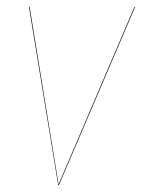

<svg xmlns="http://www.w3.org/2000/svg" viewBox="-20 -537 412 557"><path d="M372.1 -517.1 150.9 0H148.9L64 -517.1H65.9L149.9 -2L370.1 -517.1Z"/></svg>

Font: Fira Sans Compressed Two
Style: Italic
Weight: 100
Width: 3
Italic angle: -8°
Designer: Carrois Corporate & Edenspiekermann AG
Foundry: Carrois Corporate GbR & Edenspiekermann AG
Version: Version 4.203;PS 004.203;hotconv 1.0.88;makeotf.lib2.5.64775